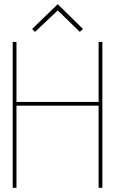

<svg xmlns="http://www.w3.org/2000/svg" viewBox="-20 -901 555 921"><path d="M378 -762 257 -881 134 -762 148 -748 257 -851 363 -748ZM453 -412H59V-700H41V0H59V-394H453V0H471V-700H453Z"/></svg>

Font: Advent Pro Thin
Style: Regular
Weight: 250
Version: Version 3.000